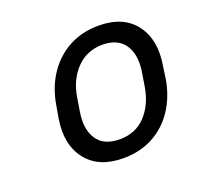

<svg xmlns="http://www.w3.org/2000/svg" viewBox="-79 -807 569 552"><g transform="rotate(-20 206.0 -530.5)"><path d="M74.7 -510.3 81.5 -549.3Q90.3 -601.1 116.5 -639.9Q142.6 -678.7 182.6 -700.2Q222.7 -721.7 273.4 -721.7Q349.1 -721.7 385.3 -673.6Q421.4 -625.5 408.2 -549.3L402.8 -510.3Q393.6 -458.5 367.7 -419.9Q341.8 -381.3 302 -360.1Q262.2 -338.9 211.4 -338.9Q135.7 -338.9 98.9 -386.5Q62 -434.1 74.7 -510.3ZM145.5 -549.3 139.2 -510.3Q129.9 -457.5 150.4 -425.5Q170.9 -393.6 220.2 -393.6Q268.6 -393.6 299.1 -426Q329.6 -458.5 338.4 -510.3L344.7 -549.3Q354 -601.1 334 -633.5Q314 -666 265.1 -666.5Q216.8 -666 185.3 -633.3Q153.8 -600.6 145.5 -549.3Z"/></g></svg>

Font: Inter Tight Light
Style: Italic
Weight: 300
Italic angle: -9.39999°
Designer: Rasmus Andersson
Foundry: rsms
Version: Version 3.004